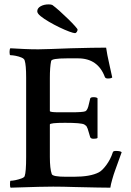

<svg xmlns="http://www.w3.org/2000/svg" viewBox="-20 -870 610 893"><path d="M29.3 2.9Q26.4 0 26.4 -12.7Q26.4 -29.3 29.3 -29.3Q38.1 -29.3 52.2 -32.2Q66.4 -35.2 79.6 -40Q92.8 -44.9 94.7 -50.8Q101.6 -70.3 101.6 -139.6V-508.8Q101.6 -568.4 94.7 -588.9Q92.8 -596.7 80.6 -602.1Q68.4 -607.4 53.2 -610.4Q38.1 -613.3 28.3 -613.3Q24.4 -613.3 24.4 -627.9Q24.4 -641.6 28.3 -645.5Q60.5 -643.6 92.8 -642.1Q125 -640.6 158.2 -640.6Q179.7 -640.6 217.8 -642.1Q255.9 -643.6 309.6 -645.5Q418 -648.4 473.6 -648.4Q475.6 -633.8 479.5 -613.3Q483.4 -592.8 489.3 -567.4L502 -509.8Q497.1 -504.9 481.4 -504.9Q470.7 -504.9 467.8 -511.7Q435.5 -598.6 342.8 -598.6H292Q218.8 -598.6 217.8 -585.9Q211.9 -558.6 211.9 -506.8V-353.5Q211.9 -347.7 254.9 -347.7H309.6Q365.2 -347.7 377 -352.5Q387.7 -357.4 393.6 -386.7Q396.5 -399.4 399.4 -411.1Q400.4 -418 415 -418Q428.7 -418 433.6 -413.1V-228.5Q429.7 -224.6 415 -224.6Q402.3 -224.6 399.4 -232.4Q395.5 -246.1 392.6 -255.4Q389.6 -264.6 387.7 -271.5Q382.8 -282.2 381.8 -283.7Q380.9 -285.2 372.1 -291Q358.4 -298.8 282.2 -298.8Q211.9 -298.8 211.9 -291V-139.6Q211.9 -85.9 220.7 -60.5Q224.6 -47.9 287.1 -47.9H323.2Q400.4 -47.9 439.5 -68.4Q455.1 -76.2 474.6 -102.5Q494.1 -128.9 504.9 -162.1Q506.8 -168 518.6 -168Q540 -168 545.9 -162.1L514.6 -75.2Q508.8 -59.6 502 -35.6Q495.1 -11.7 493.2 2.9Q454.1 2.9 332 0Q270.5 -2 227.5 -2Q184.6 -2 159.2 -1ZM329.1 -715.8Q322.3 -715.8 302.2 -723.1Q282.2 -730.5 256.8 -742.7Q231.4 -754.9 208 -768.6Q184.6 -782.2 168.9 -794.9Q153.3 -807.6 153.3 -817.4Q153.3 -832 168.9 -840.8Q184.6 -849.6 206.1 -849.6Q217.8 -849.6 223.6 -846.7Q238.3 -835.9 257.8 -818.4Q277.3 -800.8 296.4 -782.2Q315.4 -763.7 328.1 -749.5Q340.8 -735.4 340.8 -732.4Q340.8 -726.6 336.9 -721.2Q333 -715.8 329.1 -715.8Z"/></svg>

Font: Crimson Text SemiBold
Style: Regular
Weight: 600
Designer: Sebastian Kosch
Foundry: Sebastian Kosch
Version: Version 1.100; ttfautohint (v1.8.4)